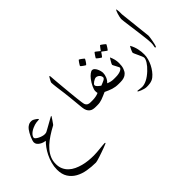

<svg xmlns="http://www.w3.org/2000/svg" viewBox="-105 -917 1701 1701"><g transform="rotate(-45 745.5 -67.0)"><path d="M510.3 288.1Q510.3 289.1 498.3 294.2Q486.3 299.3 468 306.2Q449.7 313 427.5 320.8Q405.3 328.6 385 335.2Q364.7 341.8 349.1 345.9Q333.5 350.1 328.1 350.1Q273.9 350.1 222.2 341.3Q170.4 332.5 129.6 309.8Q88.9 287.1 64 248.3Q39.1 209.5 39.1 149.9Q39.1 111.8 49.6 74.2Q60.1 36.6 76.4 3.4Q92.8 -29.8 112.3 -56.4Q131.8 -83 149.9 -100.1Q138.2 -101.6 123.3 -106.4Q108.4 -111.3 95.5 -119.6Q82.5 -127.9 73.7 -139.4Q64.9 -150.9 64.9 -166Q64.9 -174.8 69.6 -189.5Q74.2 -204.1 81.5 -220.5Q88.9 -236.8 97.7 -252.7Q106.4 -268.6 115.2 -279.8Q125.5 -292.5 134.8 -299.6Q144 -306.6 152.1 -310.1Q160.2 -313.5 167 -314.2Q173.8 -314.9 178.2 -314.9Q184.1 -314.9 190.7 -314.2Q197.3 -313.5 201.2 -311Q207 -308.1 214.4 -303.7Q221.7 -299.3 227.8 -294.9Q233.9 -290.5 238 -286.6Q242.2 -282.7 242.2 -280.8Q242.2 -279.8 241.7 -278.8Q240.7 -276.9 239.3 -276.9Q228.5 -276.9 207 -274.2Q185.5 -271.5 156.2 -258.8Q138.7 -251 126.7 -242.2Q114.7 -233.4 107.4 -224.9Q100.1 -216.3 96.7 -208.5Q93.3 -200.7 93.3 -194.8Q93.3 -187.5 103.3 -179.2Q113.3 -170.9 127.4 -163.8Q141.6 -156.7 157 -152.3Q172.4 -147.9 183.1 -147.9Q186 -147.9 194.1 -148.4Q202.1 -148.9 209 -152.3Q218.3 -157.2 231 -164.1Q243.7 -170.9 257.8 -179Q272 -187 286.1 -194.8Q300.3 -202.6 311.5 -209Q322.8 -215.3 330.1 -219.2Q337.4 -223.1 337.9 -223.1Q340.3 -223.1 340.3 -220.2Q340.3 -218.8 333.7 -208.5Q327.1 -198.2 318.8 -186.3Q310.5 -174.3 303.2 -164.1Q295.9 -153.8 294.9 -152.8Q292 -150.4 278.8 -143.6Q265.6 -136.7 249 -127Q210 -104 176.8 -78.9Q143.6 -53.7 119.1 -25.1Q94.7 3.4 80.8 36.1Q66.9 68.8 66.9 106.9Q66.9 144 79.6 172.1Q92.3 200.2 114.3 220.9Q136.2 241.7 165.3 255.4Q194.3 269 226.8 277.6Q259.3 286.1 293.2 289.6Q327.1 293 358.9 293Q377 293 397.9 291.3Q418.9 289.6 439 287.6Q459 285.6 476.3 283.9Q493.7 282.2 504.9 282.2Q510.3 282.2 510.3 288.1Z M719.2 -30.8Q719.2 -24.9 718.5 -19.5Q717.8 -14.2 715.1 -9.8Q712.4 -5.4 707 -2.7Q701.7 0 692.4 0H674.3Q658.2 0 643.3 -3.2Q628.4 -6.3 616.5 -15.6Q604.5 -24.9 596.4 -41Q588.4 -57.1 585.9 -83Q584 -102.5 581.5 -127.7Q579.1 -152.8 576.4 -180.7Q573.7 -208.5 570.6 -237.3Q567.4 -266.1 564 -293Q561 -315.4 558.1 -336.7Q555.2 -357.9 553 -376Q550.8 -394 549.6 -408.2Q548.3 -422.4 548.3 -431.2Q548.3 -433.6 552.5 -442.1Q556.6 -450.7 561.8 -460Q566.9 -469.2 571.8 -476.6Q576.7 -483.9 578.1 -483.9Q579.1 -483.9 580.8 -481.9Q582.5 -480 582.5 -474.1Q584.5 -446.8 587.6 -409.7Q590.8 -372.6 594.5 -332Q598.1 -291.5 602.1 -251Q606 -210.4 609.6 -176.8Q613.3 -143.1 616.7 -119.4Q620.1 -95.7 623 -88.9Q627 -79.6 632.8 -74Q638.7 -68.4 645.5 -65.4Q652.3 -62.5 659.7 -61.8Q667 -61 674.3 -61H692.4Q701.7 -61 707 -58.3Q712.4 -55.7 715.1 -51.5Q717.8 -47.4 718.5 -42Q719.2 -36.6 719.2 -30.8Z M1007.8 -30.8Q1007.8 -24.9 1007.1 -19.5Q1006.3 -14.2 1003.7 -9.8Q1001 -5.4 995.6 -2.7Q990.2 0 981 0H962.9Q941.9 0 925 -2.7Q908.2 -5.4 892.1 -10.3Q876 -15.1 859.9 -22.2Q843.8 -29.3 824.2 -38.1Q803.2 -29.3 787.4 -22.2Q771.5 -15.1 757.3 -10.3Q743.2 -5.4 729.2 -2.7Q715.3 0 698.2 0H680.2Q670.9 0 665.5 -2.7Q660.2 -5.4 657.5 -9.8Q654.8 -14.2 654.1 -19.5Q653.3 -24.9 653.3 -30.8Q653.3 -36.6 654.1 -42Q654.8 -47.4 657.5 -51.5Q660.2 -55.7 665.5 -58.3Q670.9 -61 680.2 -61H698.2Q716.3 -61 736.8 -64.7Q757.3 -68.4 773.9 -76.2Q772.5 -81.5 771.7 -89.1Q771 -96.7 771 -103.5Q771 -110.8 774.7 -122.8Q778.3 -134.8 784.7 -148.7Q791 -162.6 799.8 -177.2Q808.6 -191.9 818.8 -205.1Q835.9 -227.5 853.8 -240.7Q871.6 -253.9 882.8 -253.9Q895 -253.9 904.5 -244.1Q914.1 -234.4 920.9 -220.5Q927.7 -206.5 931.4 -191.9Q935.1 -177.2 935.1 -167Q935.1 -144 925 -119.4Q915 -94.7 895 -76.2Q928.7 -61 962.9 -61H981Q990.2 -61 995.6 -58.3Q1001 -55.7 1003.7 -51.5Q1006.3 -47.4 1007.1 -42Q1007.8 -36.6 1007.8 -30.8ZM907.2 -138.2Q907.2 -146.5 903.6 -154.5Q899.9 -162.6 893.6 -169.2Q887.2 -175.8 878.4 -179.9Q869.6 -184.1 859.9 -184.1Q853.5 -184.1 844 -179.9Q834.5 -175.8 825.4 -169.7Q816.4 -163.6 809.8 -156.7Q803.2 -149.9 803.2 -144Q803.2 -137.2 806.9 -131.1Q810.5 -125 816.4 -119.4Q822.3 -113.8 829.3 -108.4Q836.4 -103 843.3 -98.1Q856.4 -103 867.9 -107.7Q879.4 -112.3 888.2 -116.9Q897 -121.6 902.1 -127Q907.2 -132.3 907.2 -138.2ZM909.7 -369.6Q909.7 -367.7 905.3 -360.1Q900.9 -352.5 895.3 -344Q889.6 -335.4 884 -328.6Q878.4 -321.8 876.5 -321.8Q875.5 -321.8 868.4 -326.2Q861.3 -330.6 853.3 -336.2Q845.2 -341.8 838.9 -347.2Q832.5 -352.5 832.5 -354.5Q832.5 -356.4 837.2 -364Q841.8 -371.6 847.4 -380.1Q853 -388.7 858.4 -395.5Q863.8 -402.3 865.2 -402.3Q867.2 -402.3 874.5 -397.7Q881.8 -393.1 889.6 -387.2Q897.5 -381.3 903.6 -376Q909.7 -370.6 909.7 -369.6Z M1096.2 -128.9Q1096.2 -91.8 1087.6 -66.9Q1079.1 -42 1064.5 -27.1Q1049.8 -12.2 1030 -6.1Q1010.3 0 987.3 0H969.2Q960 0 954.6 -2.7Q949.2 -5.4 946.5 -9.8Q943.8 -14.2 943.1 -19.5Q942.4 -24.9 942.4 -30.8Q942.4 -36.6 943.1 -42Q943.8 -47.4 946.5 -51.5Q949.2 -55.7 954.6 -58.3Q960 -61 969.2 -61H987.3Q1008.3 -61 1024.7 -64.5Q1041 -67.9 1052.2 -73.2Q1062.5 -78.6 1067.9 -84.7Q1073.2 -90.8 1073.2 -94.2Q1073.2 -97.2 1068.1 -107.2Q1063 -117.2 1057.1 -128.4Q1051.3 -139.6 1046.1 -149.2Q1041 -158.7 1041 -161.1Q1041 -164.6 1045.7 -173.6Q1050.3 -182.6 1056.2 -192.4Q1062 -202.1 1067.4 -210.7Q1072.8 -219.2 1074.2 -221.2Q1085.4 -196.8 1090.8 -174.6Q1096.2 -152.3 1096.2 -128.9ZM1134.3 -326.7Q1134.3 -324.7 1129.9 -316.9Q1125.5 -309.1 1119.9 -300.5Q1114.3 -292 1109.1 -285.2Q1104 -278.3 1102.1 -278.3Q1101.1 -278.3 1094.5 -283Q1087.9 -287.6 1080.1 -293.5Q1071.3 -299.8 1060.1 -308.6Q1058.1 -310.5 1056.6 -310.5Q1055.2 -310.5 1053.2 -308.6Q1045.9 -297.9 1040 -289.6Q1034.7 -282.2 1030 -276.4Q1025.4 -270.5 1023.9 -270.5Q1022.5 -270.5 1015.4 -275.1Q1008.3 -279.8 1000.5 -285.6Q992.7 -291.5 986.3 -296.9Q980 -302.2 980 -303.7Q980 -305.7 984.6 -313.2Q989.3 -320.8 995.1 -329.3Q1001 -337.9 1006.1 -344.7Q1011.2 -351.6 1012.2 -351.6Q1014.6 -351.6 1021 -346.7Q1027.3 -341.8 1034.2 -336.4Q1042.5 -330.1 1052.2 -321.8Q1055.2 -318.8 1056.6 -318.8Q1058.1 -318.8 1060.1 -322.8Q1067.4 -333 1073.7 -341.3Q1079.1 -348.1 1084 -354.2Q1088.9 -360.4 1089.8 -360.4Q1091.3 -360.4 1098.6 -355.5Q1106 -350.6 1113.8 -344.5Q1121.6 -338.4 1127.9 -333Q1134.3 -327.6 1134.3 -326.7Z M1308.6 -23.9Q1308.6 2 1301 29.5Q1293.5 57.1 1280.5 83Q1267.6 108.9 1250.5 131.3Q1233.4 153.8 1213.9 169.4Q1202.1 179.2 1189 184.3Q1175.8 189.5 1163.3 191.7Q1150.9 193.8 1139.6 194.3Q1128.4 194.8 1120.6 194.8Q1107.4 194.8 1092.3 190.7Q1077.1 186.5 1064.2 181.4Q1051.3 176.3 1042.7 171.6Q1034.2 167 1034.2 166Q1034.2 164.6 1035.6 162.4Q1037.1 160.2 1038.6 160.2Q1039.1 160.2 1045.7 161.1Q1052.2 162.1 1060.5 163.1Q1068.8 164.1 1077.4 165Q1085.9 166 1091.3 166Q1119.1 166 1152.1 149.4Q1185.1 132.8 1221.2 99.1Q1253.4 68.8 1270.5 41.5Q1287.6 14.2 1287.6 -3.9Q1287.6 -10.7 1281 -26.4Q1274.4 -42 1266.6 -58.8Q1258.8 -75.7 1252.2 -90.1Q1245.6 -104.5 1245.6 -108.9Q1245.6 -112.3 1249.3 -121.6Q1252.9 -130.9 1257.8 -140.9Q1262.7 -150.9 1267.1 -158.9Q1271.5 -167 1272.5 -168Q1282.7 -150.9 1289.8 -132.3Q1296.9 -113.8 1301 -95.2Q1305.2 -76.7 1306.9 -58.3Q1308.6 -40 1308.6 -23.9Z M1452.1 -116.2Q1452.1 -112.3 1450.9 -101.8Q1449.7 -91.3 1447.5 -78.1Q1445.3 -64.9 1442.6 -50.5Q1439.9 -36.1 1437 -24.4Q1434.1 -12.7 1431.2 -4.9Q1428.2 2.9 1426.3 2.9Q1418 2.9 1418 -4.9Q1418 -7.3 1421.1 -21.2Q1424.3 -35.2 1424.3 -57.1Q1424.3 -70.8 1421.4 -98.6Q1418.5 -126.5 1414.1 -161.1Q1409.7 -195.8 1404.8 -232.9Q1399.9 -270 1395.5 -302.2Q1391.1 -334.5 1388.2 -357.9Q1385.3 -381.3 1385.3 -388.2Q1385.3 -399.4 1388.7 -415.3Q1392.1 -431.2 1396.7 -445.8Q1401.4 -460.4 1406.2 -471.2Q1411.1 -481.9 1414.1 -482.9Q1415 -481.4 1416 -476.6Q1417 -471.7 1417.7 -465.8Q1418.5 -460 1418.9 -453.9Q1419.4 -447.8 1419.4 -443.8V-416L1452.1 -116.2Z"/></g></svg>

Font: Scheherazade
Style: Regular
Weight: 400
Designer: SIL International
Foundry: SIL International
Version: Version 2.100 (build 932/914)